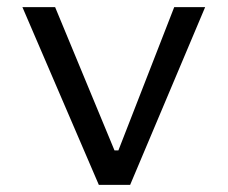

<svg xmlns="http://www.w3.org/2000/svg" viewBox="-20 -520 640 540"><path d="M302 -97H313L470 -500H557L346 0H258L43 -500H135Z"/></svg>

Font: PT Mono
Style: Regular
Weight: 400
Monospace: yes
Designer: A.Korolkova, I.Chaeva
Foundry: ParaType Ltd
Version: Version 1.001W OFL